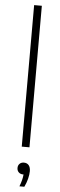

<svg xmlns="http://www.w3.org/2000/svg" viewBox="-66 -837 343 1092"><g transform="rotate(5 105.0 -291.0)"><path d="M83 0V-808H127V0ZM141 135.5Q141 154.5 134.8 179Q128.5 203.5 117.5 226H89.5Q104.5 187.5 107 157H105Q89 157 79.2 147.5Q69.5 138 69.5 123Q69.5 108 78.8 98.8Q88 89.5 103.5 89.5Q121 89.5 131 101.2Q141 113 141 135.5Z"/></g></svg>

Font: Encode Sans ExtraLight
Style: Regular
Weight: 275
Designer: Multiple Designers
Foundry: Impallari Type
Version: Version 2.000